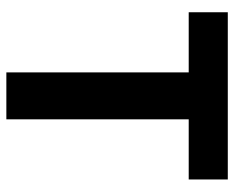

<svg xmlns="http://www.w3.org/2000/svg" viewBox="-88 -666 754 619"><g transform="rotate(90 289.5 -357.0)"><path d="M365.2 0H213.9V-587.9H20V-713.9H559.1V-587.9H365.2Z"/></g></svg>

Font: OpenSans-Bold
Style: Bold
Weight: 700
Foundry: Ascender Corporation
Version: Version 1.10